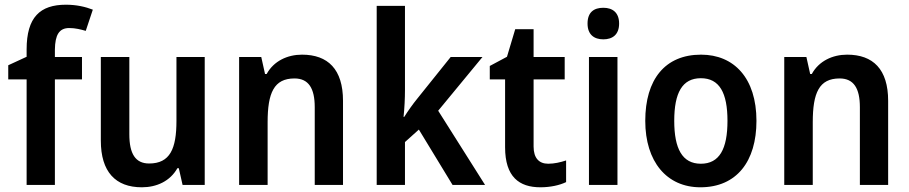

<svg xmlns="http://www.w3.org/2000/svg" viewBox="-20 -785 3860 815"><path d="M328 -448V-543H213V-575C214 -637 231 -666 274 -666C300 -666 323 -660 344 -654L374 -744C343 -756 305 -765 260 -765C150 -765 93 -712 93 -575V-544L15 -508V-448H93V0H213V-448Z M849 -543H729V-272C729 -154 702 -91 613 -91C555 -91 529 -132 529 -215V-543H408V-188C408 -56 470 10 582 10C645 10 702 -16 733 -71H739L755 0H849Z M1262 -553C1200 -553 1142 -526 1112 -471H1105L1089 -543H995V0H1116V-266C1116 -391 1143 -452 1230 -452C1290 -452 1316 -410 1316 -330V0H1436V-357C1436 -491 1372 -553 1262 -553Z M1699 -403V-760H1579V0H1699V-182L1758 -235L1901 0H2039L1840 -315L2028 -543H1893L1751 -366C1733 -344 1711 -313 1696 -289H1693C1697 -326 1699 -367 1699 -403Z M2307 -90C2268 -90 2245 -114 2245 -163V-448H2377V-543H2245V-661H2167L2132 -544L2059 -505V-448H2124V-160C2124 -34 2184 10 2274 10C2317 10 2356 1 2383 -12V-104C2359 -96 2333 -90 2307 -90Z M2541 -752C2501 -752 2474 -733 2474 -685C2474 -638 2502 -618 2541 -618C2580 -618 2608 -638 2608 -685C2608 -732 2580 -752 2541 -752ZM2601 -543H2480V0H2601Z M3191 -272C3191 -453 3096 -553 2956 -553C2803 -553 2719 -448 2719 -272C2719 -99 2810 10 2953 10C3107 10 3191 -100 3191 -272ZM2842 -272C2842 -391 2876 -453 2955 -453C3034 -453 3068 -391 3068 -272C3068 -153 3034 -90 2955 -90C2876 -90 2842 -154 2842 -272Z M3576 -553C3514 -553 3456 -526 3426 -471H3419L3403 -543H3309V0H3430V-266C3430 -391 3457 -452 3544 -452C3604 -452 3630 -410 3630 -330V0H3750V-357C3750 -491 3686 -553 3576 -553Z"/></svg>

Font: Noto Sans Armenian SemiCondensed SemiBold
Style: Regular
Weight: 600
Width: 4
Designer: Monotype Design Team
Foundry: Monotype Imaging Inc.
Version: Version 2.008